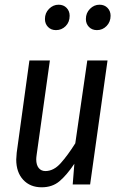

<svg xmlns="http://www.w3.org/2000/svg" viewBox="-20 -784 512 816"><path d="M49 -106Q49 -115 51 -135L105 -527H192L136 -128Q134 -114 134 -107Q134 -83 144.5 -70Q155 -57 173 -57Q208 -57 238 -90.5Q268 -124 300 -175L351 -527H437L363 0H289L296 -88Q263 -39 232.5 -13.5Q202 12 157 12Q108 12 78.5 -20Q49 -52 49 -106ZM171 -703Q171 -729 188.5 -746.5Q206 -764 229 -764Q250 -764 263 -750.5Q276 -737 276 -717Q276 -690 259 -673Q242 -656 218 -656Q197 -656 184 -669.5Q171 -683 171 -703ZM345 -703Q345 -729 362.5 -746.5Q380 -764 403 -764Q424 -764 437 -750.5Q450 -737 450 -717Q450 -691 433 -673.5Q416 -656 392 -656Q371 -656 358 -669.5Q345 -683 345 -703Z"/></svg>

Font: Fira Sans Compressed
Style: Italic
Weight: 400
Width: 1
Italic angle: -8°
Designer: bBox Type GmbH & Carrois Corporate GbR & Edenspiekermann AG
Foundry: bBox Type GmbH & Carrois Corporate GbR & Edenspiekermann AG
Version: Version 4.301